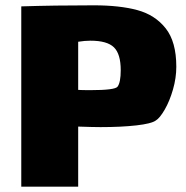

<svg xmlns="http://www.w3.org/2000/svg" viewBox="-20 -667 700 722"><path d="M643 -416Q643 -374 630.5 -330.5Q618 -287 599.5 -255Q581 -223 566 -214Q550 -202 493 -195.5Q436 -189 358 -189Q331 -189 274 -191V35H60V-643Q184 -647 333 -647Q430 -647 496.5 -629Q563 -611 603 -560.5Q643 -510 643 -416ZM434 -403Q434 -464 408.5 -489Q383 -514 320 -514Q299 -514 274 -510V-329Q286 -328 320 -328Q412 -328 422 -341Q434 -357 434 -403Z"/></svg>

Font: Lalezar
Style: Bold
Weight: 700
Designer: Borna Izadpanah
Foundry: Borna Izadpanah
Version: Version 1.003;January 24, 2021;FontCreator 13.0.0.2683 64-bi